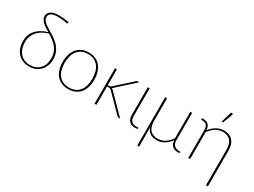

<svg xmlns="http://www.w3.org/2000/svg" viewBox="-58 -1431 3053 2310"><g transform="rotate(30 1469.0 -276.0)"><path d="M270 -14.5Q311 -14.5 345 -28Q379 -41.5 403.5 -66.8Q428 -92 441.5 -128.5Q455 -165 455 -211Q455 -260.5 440 -298Q425 -335.5 400.8 -364.5Q376.5 -393.5 345.5 -416Q314.5 -438.5 283 -458Q241 -446 204.2 -426Q167.5 -406 140.2 -377Q113 -348 97.5 -309.8Q82 -271.5 82 -222.5Q82 -181.5 93.8 -143.8Q105.5 -106 129 -77.2Q152.5 -48.5 187.8 -31.5Q223 -14.5 270 -14.5ZM415.5 -680.5Q415 -675 412.2 -673.8Q409.5 -672.5 404 -672.5Q401.5 -672.5 389.2 -674.8Q377 -677 359 -679.8Q341 -682.5 319.2 -684.8Q297.5 -687 276 -687Q242 -687 218.8 -681.2Q195.5 -675.5 181.2 -665.8Q167 -656 160.8 -643Q154.5 -630 154.5 -615.5Q154.5 -592 168.5 -572.5Q182.5 -553 205.5 -535.5Q228.5 -518 257.8 -500.8Q287 -483.5 317.8 -464Q348.5 -444.5 377.8 -421Q407 -397.5 430 -367.8Q453 -338 467 -300.2Q481 -262.5 481 -214.5Q481 -163 465 -122.2Q449 -81.5 420.8 -53Q392.5 -24.5 354 -9.2Q315.5 6 270 6Q217 6 176.8 -12.5Q136.5 -31 109.5 -62.2Q82.5 -93.5 68.8 -135Q55 -176.5 55 -223Q55 -315.5 110 -377.5Q165 -439.5 266 -469Q239 -485 214.5 -500.5Q190 -516 171.2 -533.2Q152.5 -550.5 141.2 -570Q130 -589.5 130 -614Q130 -632 137 -649Q144 -666 161 -679Q178 -692 205.8 -700Q233.5 -708 275.5 -708Q289 -708 306.5 -707Q324 -706 342.8 -704.2Q361.5 -702.5 380.5 -699.8Q399.5 -697 417 -693.5Z M813 -501Q865.5 -501 906.2 -482.8Q947 -464.5 975 -431.2Q1003 -398 1017.5 -351Q1032 -304 1032 -246.5Q1032 -189 1017.5 -142.2Q1003 -95.5 975 -62.5Q947 -29.5 906.2 -11.8Q865.5 6 813 6Q760.5 6 719.8 -11.8Q679 -29.5 651 -62.5Q623 -95.5 608.5 -142.2Q594 -189 594 -246.5Q594 -304 608.5 -351Q623 -398 651 -431.2Q679 -464.5 719.8 -482.8Q760.5 -501 813 -501ZM813 -15Q861 -15 897 -31.5Q933 -48 957.2 -78.5Q981.5 -109 993.5 -151.5Q1005.5 -194 1005.5 -246.5Q1005.5 -299 993.5 -342Q981.5 -385 957.2 -415.8Q933 -446.5 897 -463.2Q861 -480 813 -480Q765 -480 729 -463.2Q693 -446.5 668.8 -415.8Q644.5 -385 632.5 -342Q620.5 -299 620.5 -246.5Q620.5 -194 632.5 -151.5Q644.5 -109 668.8 -78.5Q693 -48 729 -31.5Q765 -15 813 -15Z M1204.5 -493V-274.5H1227.5Q1233 -274.5 1239 -276Q1245 -277.5 1252.5 -284.5L1472 -483Q1476.5 -488 1481.2 -490.5Q1486 -493 1493.5 -493H1515.5L1279 -279.5Q1275 -275.5 1271.2 -272.8Q1267.5 -270 1263.5 -267.5Q1270.5 -265 1276 -260.8Q1281.5 -256.5 1286.5 -251.5L1534.5 0H1512Q1507 0 1502.8 -1.5Q1498.5 -3 1494.5 -8L1263 -241.5Q1254.5 -250 1247.5 -253Q1240.5 -256 1225.5 -256H1204.5V0H1178V-493Z M1633.5 -493H1660V-112Q1660 -64 1681.5 -39Q1703 -14 1749.5 -14H1781V-5Q1781 0.5 1773.2 3.5Q1765.5 6.5 1742.5 6.5Q1689 6.5 1661.2 -24Q1633.5 -54.5 1633.5 -111Z M2363.5 -16.5V-5.5Q2363.5 -1.5 2356.5 1.2Q2349.5 4 2334.5 4Q2313.5 4 2294.8 -2Q2276 -8 2261.5 -20.5Q2247 -33 2237.8 -52.8Q2228.5 -72.5 2227 -100.5Q2192.5 -50.5 2145.5 -22.2Q2098.5 6 2042.5 6Q1984.5 6 1949 -18.8Q1913.5 -43.5 1898 -90.5Q1899 -67.5 1899.8 -42.8Q1900.5 -18 1900.5 2V178.5H1887.5Q1881.5 178.5 1878.2 175.2Q1875 172 1875 166.5V-493H1901.5V-180.5Q1901.5 -142 1910 -111.2Q1918.5 -80.5 1936.2 -59.2Q1954 -38 1980.8 -26.8Q2007.5 -15.5 2043.5 -15.5Q2098.5 -15.5 2144.5 -44.5Q2190.5 -73.5 2224.5 -126V-493H2250.5V-109.5Q2250.5 -85 2257.8 -67.5Q2265 -50 2277.8 -38.8Q2290.5 -27.5 2308.2 -22Q2326 -16.5 2347 -16.5Z M2382.5 -487.5Q2382.5 -491.5 2387 -494.2Q2391.5 -497 2402.5 -497Q2447 -497 2474 -473.2Q2501 -449.5 2503.5 -396.5Q2538.5 -444.5 2587 -472.8Q2635.5 -501 2692.5 -501Q2733.5 -501 2764.2 -488.2Q2795 -475.5 2815.2 -451.8Q2835.5 -428 2845.8 -393.5Q2856 -359 2856 -315.5V178.5H2829.5V-315.5Q2829.5 -354 2821 -384.5Q2812.5 -415 2794.8 -436.2Q2777 -457.5 2750.2 -468.8Q2723.5 -480 2687.5 -480Q2634 -480 2588.2 -451.8Q2542.5 -423.5 2506.5 -373.5V0H2480.5V-383.5Q2480.5 -432.5 2460.5 -454.5Q2440.5 -476.5 2397.5 -476.5H2382.5ZM2610 -578.5 2653.5 -729.5H2671Q2677 -729.5 2679.8 -724.5Q2682.5 -719.5 2680 -712.5L2629 -578.5Z"/></g></svg>

Font: Lato ExtraLight
Style: Regular
Weight: 275
Designer: Lukasz Dziedzic with Adam Twardoch and Botio Nikoltchev
Foundry: tyPoland Lukasz Dziedzic
Version: Version 2.015; 2015-08-06; http://www.latofonts.com/